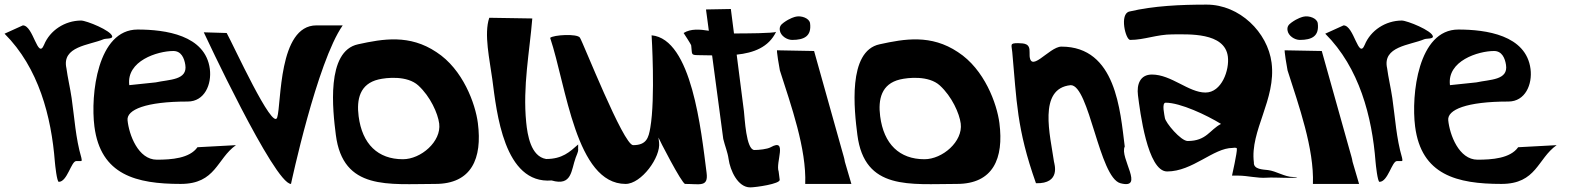

<svg xmlns="http://www.w3.org/2000/svg" viewBox="-68 -797 6818 832"><path d="M-48.3 -651C99.7 -503.5 154.5 -291.5 169.7 -96C170.7 -83.5 178.5 -9 186.8 -9C223.4 -9 240.7 -99 262.3 -99H283.3C288.6 -99 284.7 -111.5 284.4 -114C259.5 -198.9 254.9 -286 242.4 -372C236.3 -414.1 224.8 -462.6 219.9 -501C198.4 -596.7 319 -600.8 380.8 -627C390.4 -631.1 419.7 -627.4 418.3 -639C415 -664.4 306.1 -708 283.4 -708C212.2 -707.5 148.3 -664.9 122.9 -603C95.4 -536.2 76.9 -687 31.1 -687Z M492.2 -428C478.8 -533.2 614.8 -576 683.3 -576C717.4 -576 730.4 -545.3 735 -516C745.6 -449 666.1 -453 606.7 -440ZM745.3 -357C818.9 -357 849.8 -431.9 841.3 -498C822.4 -645.3 647.5 -669 528.4 -669C354.1 -669 323.7 -385.7 341.1 -249C368.1 -38.7 522.6 0 715 0C868 0 871 -109.2 954.5 -168L787.7 -159C753.6 -110.7 675.2 -105 611.6 -105C530.6 -105 490.8 -213.9 484.7 -276C480.2 -321.5 563.8 -357 745.3 -357Z M815 -657C815 -657 1121 0 1193 0C1193 0 1305.5 -528 1417.1 -687H1303.1C1137.4 -687 1151.9 -347.5 1133.2 -288C1114.1 -227.6 943.8 -601 914.3 -654Z M1835.2 -261.5C1845.1 -183.7 1755.9 -107 1678 -107C1569.8 -107 1501.5 -172.4 1486 -293.5C1476.6 -366.5 1491.2 -433.5 1572.2 -452.7C1606.5 -460.9 1696.6 -470.7 1744.8 -426.5C1796.9 -378.7 1829.6 -305.5 1835.2 -261.5ZM1818.4 0C1975.7 0 2022.4 -110.3 2002.8 -263.5C1992.1 -347.2 1938.1 -496.9 1823.1 -571.2C1707 -648.9 1591.7 -628.8 1484.2 -605.2C1343.5 -576 1374 -316.8 1387.3 -212.5C1418.3 29.5 1615.7 0 1818.4 0Z M2298.5 -108C2232.1 -119.2 2217.6 -212.2 2212.2 -267C2196.7 -422.3 2227.1 -573.9 2238.6 -717L2052.2 -720C2028.1 -649.6 2054.2 -537.4 2065.4 -453C2084.2 -310.1 2115.6 1.9 2322.4 -15C2411.2 10.9 2406.6 -59.3 2426.7 -114C2428.3 -118.3 2438.3 -141 2437.5 -147C2436.5 -154.7 2438.2 -165.3 2437.4 -171C2400.8 -138.6 2368.5 -108 2298.5 -108Z M2993.9 -48C2970.2 -232.6 2929.7 -628 2755.6 -644C2755.6 -644 2772.4 -372 2749.9 -243C2742.5 -200.3 2733.9 -168 2675.5 -168C2633.6 -168 2458.1 -614.7 2444.9 -634C2432.6 -652 2330.4 -646 2316 -633C2386.2 -423.8 2427.4 0 2643 0C2711.3 0 2796.1 -116.3 2788 -180L2785.3 -201C2785.8 -197.3 2886.8 0 2901 0C2965 0 3001.9 14.9 2993.9 -48Z M2991.3 -756 3003.6 -663.8C2963.8 -670.1 2925.1 -673.2 2894.3 -654C2894.3 -654 2926.6 -605.1 2927.2 -600C2932.2 -561.4 2923.8 -558.3 2958.6 -558C2977.7 -557.8 2997.6 -557.3 3017.8 -557L3066.1 -195C3073.4 -164.5 3085.1 -137.8 3089.2 -108C3096.1 -58.4 3129.1 15 3182.9 15C3206.9 15 3313 -0.2 3310.7 -18L3306.1 -54C3291.8 -92.4 3346.3 -200.8 3271.7 -159C3256.4 -150.5 3220.8 -147 3201.2 -147C3164.8 -147 3159.2 -287.6 3155.7 -315L3124.3 -560.2C3197.3 -567.9 3262.8 -591.7 3295.2 -659.3C3288 -652.7 3161.4 -652 3112.6 -652L3099 -758ZM3295.2 -659.3C3295.4 -659.5 3295.5 -659.8 3295.6 -660C3295.6 -659.8 3295.5 -659.5 3295.2 -659.3Z M3381.6 -725C3376 -723.8 3355.4 -719 3327.9 -699C3315 -689.6 3309.2 -681.1 3311.1 -666C3314.3 -641.4 3342.5 -624 3364.5 -624C3416.6 -624 3449.4 -640.1 3442.3 -696C3439.4 -718.4 3404 -730 3381.6 -725ZM3421.3 0H3621.3L3593.1 -96C3591.1 -111.4 3584.8 -128.9 3580.9 -144L3459.7 -576L3300.3 -579C3293.9 -590 3310.5 -494.9 3311.4 -492C3359.9 -340.4 3427.2 -152.2 3421.3 0Z M4095.2 -261.5C4105.1 -183.7 4015.9 -107 3938 -107C3829.8 -107 3761.5 -172.4 3746 -293.5C3736.6 -366.5 3751.2 -433.5 3832.2 -452.7C3866.5 -460.9 3956.6 -470.7 4004.8 -426.5C4056.9 -378.7 4089.6 -305.5 4095.2 -261.5ZM4078.4 0C4235.7 0 4282.4 -110.3 4262.8 -263.5C4252.1 -347.2 4198.1 -496.9 4083.1 -571.2C3967 -648.9 3851.7 -628.8 3744.2 -605.2C3603.5 -576 3634 -316.8 3647.3 -212.5C3678.3 29.5 3875.7 0 4078.4 0Z M4421.2 -3C4530.6 0 4500.4 -88.4 4499.3 -96C4483.3 -209.4 4428.3 -413.8 4571.8 -428C4652.5 -428 4695.1 -27.4 4787.2 -3C4894.6 25.5 4782.3 -114.3 4805.9 -162C4786.1 -316.5 4768.8 -595 4531.5 -595C4476.9 -595 4389.1 -464.8 4393.5 -571C4395.1 -608.7 4372.1 -609.1 4343.5 -610C4306.3 -610 4315.5 -603.6 4318.5 -571C4337.9 -361.9 4336.7 -241 4421.2 -3Z M5223.1 -260C5173.8 -234.6 5160.5 -186 5078.6 -186C5048.8 -186 4982.4 -265.4 4979.8 -286C4978.4 -296.6 4964.7 -352 4983.3 -352C5047 -352 5161.2 -298.1 5223.1 -260ZM4825.8 -747C4782.1 -736.7 4809.6 -624 4829.5 -624C4891.1 -624 4944.9 -648 5012.5 -648C5081.1 -648 5239.2 -658.1 5252.7 -552C5260.2 -494 5226.1 -396 5155.7 -396C5082.5 -396 5007.9 -474 4923.7 -474C4872.7 -474 4857.1 -431.7 4863.2 -384C4871.9 -316.2 4904 -54 4989.4 -54C5100.3 -54 5189.9 -156 5273.4 -156C5273.4 -156 5290.9 -159.5 5291.8 -153C5293.7 -137.9 5270.7 -36 5270.7 -36H5297.7C5338.9 -36 5379.8 -23.9 5421.9 -27C5457.4 -29.7 5542.8 -22 5553.5 -30H5535.5C5499.5 -30 5463.2 -55.5 5426.7 -60C5405.7 -62.6 5363.4 -62.5 5365.5 -93C5347.8 -230.8 5462.6 -365.8 5442.2 -525C5425.3 -657.3 5303.4 -777 5161 -777C5047.7 -777 4931.6 -771.9 4825.8 -747Z M5581.6 -725C5576 -723.8 5555.4 -719 5527.9 -699C5515 -689.6 5509.2 -681.1 5511.1 -666C5514.3 -641.4 5542.5 -624 5564.5 -624C5616.6 -624 5649.4 -640.1 5642.3 -696C5639.4 -718.4 5604 -730 5581.6 -725ZM5621.3 0H5821.3L5793.1 -96C5791.1 -111.4 5784.8 -128.9 5780.9 -144L5659.7 -576L5500.3 -579C5493.9 -590 5510.5 -494.9 5511.4 -492C5559.9 -340.4 5627.2 -152.2 5621.3 0Z M5674.7 -651C5822.7 -503.5 5877.5 -291.5 5892.7 -96C5893.7 -83.5 5901.5 -9 5909.8 -9C5946.4 -9 5963.7 -99 5985.3 -99H6006.3C6011.6 -99 6007.7 -111.5 6007.4 -114C5982.5 -198.9 5977.9 -286 5965.4 -372C5959.3 -414.1 5947.8 -462.6 5942.9 -501C5921.4 -596.7 6042 -600.8 6103.8 -627C6113.4 -631.1 6142.7 -627.4 6141.3 -639C6138 -664.4 6029.1 -708 6006.4 -708C5935.2 -707.5 5871.3 -664.9 5845.9 -603C5818.4 -536.2 5799.9 -687 5754.1 -687Z M6215.2 -428C6201.8 -533.2 6337.8 -576 6406.3 -576C6440.4 -576 6453.4 -545.3 6458 -516C6468.6 -449 6389.1 -453 6329.7 -440ZM6468.3 -357C6541.9 -357 6572.8 -431.9 6564.3 -498C6545.4 -645.3 6370.5 -669 6251.4 -669C6077.1 -669 6046.7 -385.7 6064.1 -249C6091.1 -38.7 6245.6 0 6438 0C6591 0 6594 -109.2 6677.5 -168L6510.7 -159C6476.6 -110.7 6398.2 -105 6334.6 -105C6253.6 -105 6213.8 -213.9 6207.7 -276C6203.2 -321.5 6286.8 -357 6468.3 -357Z"/></svg>

Font: Rocketfuel
Style: Regular
Weight: 400
Designer: Mew Too
Foundry: Cannot Into Space Fonts.
Version: Version 0.27